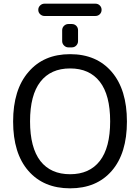

<svg xmlns="http://www.w3.org/2000/svg" viewBox="-20 -1068 755 1051"><path d="M201.2 -186.5Q257.8 -114.3 363.8 -114.3Q469.7 -114.3 526.4 -187Q583 -259.8 583 -403.8Q583 -547.9 526.4 -620.6Q469.7 -693.4 363.8 -693.4Q257.8 -693.4 201.2 -620.6Q144.5 -547.9 144.5 -403.8Q144.5 -259.8 201.2 -186.5ZM223.6 -980.5Q210 -980.5 199.7 -990.2Q189.5 -1000 189.5 -1014.2Q189.5 -1028.3 199.7 -1038.1Q210 -1047.9 223.6 -1047.9H502Q516.6 -1047.9 526.4 -1038.1Q536.1 -1028.3 536.1 -1014.2Q536.1 -1000 526.4 -990.2Q516.6 -980.5 502 -980.5ZM354.5 -808.6Q340.8 -808.6 330.6 -818.8Q320.3 -829.1 320.3 -842.8V-902.3Q320.3 -917 330.6 -926.8Q340.8 -936.5 354.5 -936.5H373Q387.7 -936.5 397.5 -926.8Q407.2 -917 407.2 -902.3V-842.8Q407.2 -829.1 397.5 -818.8Q387.7 -808.6 373 -808.6ZM135.7 -673.8Q218.8 -771.5 363.8 -771.5Q508.8 -771.5 591.8 -674.3Q674.8 -577.1 674.8 -402.8Q674.8 -228.5 591.8 -132.8Q508.8 -37.1 363.8 -37.1Q218.8 -37.1 135.3 -132.8Q51.8 -228.5 51.8 -402.8Q51.8 -577.1 135.7 -673.8Z"/></svg>

Font: Gen Jyuu GothicL Regular
Style: Regular
Weight: 400
Designer: [Source Han Sans]
Ryoko NISHIZUKA  (kana & ideographs); Paul D. Hunt (Latin, Greek & Cyrillic); Wenlong ZHANG  (bopomofo
Version: Version 1.002.20150607